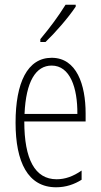

<svg xmlns="http://www.w3.org/2000/svg" viewBox="-20 -784 428 814"><path d="M301 -756V-764H258C226 -713 195 -671 151 -618V-606H173C212 -643 270 -709 301 -756ZM199 -539C96 -539 46 -433 46 -264C46 -97 98 10 218 10C260 10 296 -3 326 -22V-61C290 -36 256 -24 220 -24C128 -24 83 -109 83 -269H343V-303C343 -425 305 -539 199 -539ZM199 -506C277 -506 309 -412 308 -301H84C90 -439 132 -506 199 -506Z"/></svg>

Font: Noto Sans Ethiopic ExtraCondensed ExtraLight
Style: Regular
Weight: 200
Width: 2
Designer: Monotype Design Team
Foundry: Monotype Imaging Inc.
Version: Version 2.102